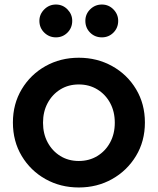

<svg xmlns="http://www.w3.org/2000/svg" viewBox="-20 -816 697 848"><path d="M328 12Q247 12 181 -25Q115 -62 76 -127Q37 -192 37 -275Q37 -357 76 -422Q115 -487 181 -524Q247 -561 328 -561Q409 -561 475.5 -524Q542 -487 581 -422Q620 -357 620 -275Q620 -192 580.5 -127Q541 -62 475 -25Q409 12 328 12ZM328 -105Q374 -105 410 -127Q446 -149 466.5 -187Q487 -225 487 -274Q487 -323 466.5 -361Q446 -399 410 -421Q374 -443 328 -443Q282 -443 246.5 -421Q211 -399 190.5 -361Q170 -323 170 -274Q170 -225 190.5 -187Q211 -149 246.5 -127Q282 -105 328 -105ZM227 -651Q197 -651 175.5 -672Q154 -693 154 -724Q154 -753 175.5 -774.5Q197 -796 227 -796Q257 -796 278 -774.5Q299 -753 299 -724Q299 -693 278 -672Q257 -651 227 -651ZM430 -651Q399 -651 378 -672Q357 -693 357 -724Q357 -754 378.5 -775Q400 -796 430 -796Q460 -796 481 -774.5Q502 -753 502 -724Q502 -693 481 -672Q460 -651 430 -651Z"/></svg>

Font: Plus Jakarta Text
Style: Bold
Weight: 700
Designer: Gumpita Rahayu
Foundry: Tokotype Studio
Version: Version 1.000